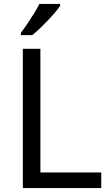

<svg xmlns="http://www.w3.org/2000/svg" viewBox="-20 -964 564 984"><path d="M97 0V-714H187V-80H499V0ZM288 -934Q279 -920 262 -900Q245 -880 224.5 -858.5Q204 -837 183.5 -817.5Q163 -798 145 -784H87V-796Q102 -815 119.5 -841Q137 -867 154 -894.5Q171 -922 182 -944H288Z"/></svg>

Font: Noto Naskh Arabic
Style: Regular
Weight: 400
Designer: Monotype Design Team, David Williams, Mohamad Dakak and Nizar Qandah
Foundry: Monotype Imaging Inc.
Version: Version 2.013